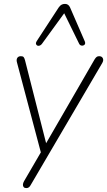

<svg xmlns="http://www.w3.org/2000/svg" viewBox="-20 -778 549 984"><path d="M115 186Q106 186 101.5 181Q97 176 97.5 168Q98 160 103 151L195 -7L192 13L67 -458Q63 -472 68.5 -481Q74 -490 87 -490Q97 -490 101 -485.5Q105 -481 108 -470L224 -14H199L465 -474Q470 -482 475 -486Q480 -490 488 -490Q502 -490 507 -479.5Q512 -469 504 -455L138 169Q134 177 128.5 181.5Q123 186 115 186ZM339 -740 415 -565Q418 -557 415.5 -552Q413 -547 407 -545Q401 -543 395 -545Q389 -547 386 -553L309 -710L194 -552Q189 -546 182.5 -544Q176 -542 171 -544.5Q166 -547 164.5 -553Q163 -559 168 -567L281 -740Q289 -751 296.5 -754.5Q304 -758 313 -758Q331 -758 339 -740Z"/></svg>

Font: Nunito Variable Extra Light
Style: Italic
Weight: 200
Italic angle: -9°
Designer: Vernon Adams
Foundry: Vernon Adams
Version: Version 3.602